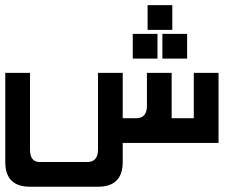

<svg xmlns="http://www.w3.org/2000/svg" viewBox="-20 -542 897 728"><path d="M445.3 0V72.3Q445.3 166 351.6 166H93.8Q0 166 0 72.3V-265.6H93.8V25.4Q93.8 72.3 130.9 72.3H310.5Q351.6 72.3 351.6 25.4V-265.6H445.3V-93.8H496.1Q537.1 -93.8 537.1 -140.6V-265.6H630.9V-93.8H714.8V-265.6H808.6V0ZM483.4 -319.8V-413.6H577.1V-319.8ZM595.7 -319.8V-413.6H689.5V-319.8ZM539.6 -428.7V-522.5H633.3V-428.7Z"/></svg>

Font: Aswaq
Style: Regular
Weight: 400
Designer: Husham Jawad
Version: Version 1.000;November 3, 2021;FontCreator 14.0.0.2814 32-bi